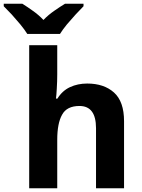

<svg xmlns="http://www.w3.org/2000/svg" viewBox="-77 -1000 754 1020"><path d="M227.1 -605Q227.1 -568.8 224.6 -528.3Q222.7 -491.7 220.2 -476.1H228Q253.9 -518.1 294.9 -537.1Q335.9 -556.2 386.2 -556.2Q475.1 -556.2 528.3 -508.8Q582 -460.9 582 -356V0H433.1V-318.8Q433.1 -437 345.2 -437Q277.8 -437 252.9 -390.6Q227.1 -345.2 227.1 -256.8V0H78.1V-759.8H227.1ZM67.9 -819.8Q54.7 -841.3 31.2 -870.1Q-6.3 -913.6 -14.6 -922.9Q-38.1 -948.2 -57.1 -966.8V-980H42Q70.8 -961.9 97.7 -942.4Q127.9 -921.4 153.8 -894Q179.7 -920.9 210.9 -942.4Q244.6 -965.8 268.1 -980H366.7V-966.8Q356.9 -957 324.7 -922.9Q313.5 -911.1 278.3 -870.1Q254.9 -841.3 241.7 -819.8Z"/></svg>

Font: Droid Sans Thai
Style: Bold
Weight: 700
Designer: Steve Matteson
Foundry: Ascender Corporation
Version: Version 1.00